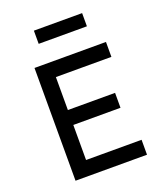

<svg xmlns="http://www.w3.org/2000/svg" viewBox="-152 -940 884 1040"><g transform="rotate(-20 290.0 -420.5)"><path d="M102 0V-650H514V-564H194V-374H466V-288H194V-86H514V0ZM168 -765V-841H446V-765Z"/></g></svg>

Font: Sometype Mono Medium
Style: Regular
Weight: 500
Monospace: yes
Designer: Ryoichi Tsunekawa
Foundry: Dharma Type
Version: Version 1.000; ttfautohint (v1.8.3)